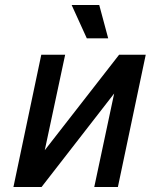

<svg xmlns="http://www.w3.org/2000/svg" viewBox="-20 -752 640 772"><path d="M34 0 146 -532H242L160 -148L459 -532H566L454 0H359L439 -376L147 0ZM329 -598 268 -732H379L415 -598Z"/></svg>

Font: Geist Mono Medium
Style: Italic
Weight: 500
Italic angle: -12°
Monospace: yes
Designer: Basement.studio, Andrés Briganti, Mateo Zaragoza
Foundry: Basement.studio, Vercel, Andrés Briganti, Guido Ferreyra, Mateo Zaragoza
Version: Version 1.500; ttfautohint (v1.8.4.7-5d5b)